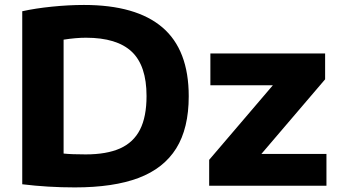

<svg xmlns="http://www.w3.org/2000/svg" viewBox="-20 -768 1400 794"><path d="M72 -6V-721.5Q126 -733.5 195 -740.5Q264 -747.5 327 -747.5Q543 -747.5 651.8 -654.5Q760.5 -561.5 760.5 -370Q760.5 -237.5 708.8 -154.5Q657 -71.5 553.2 -32.2Q449.5 7 289.5 7Q178 7 72 -6ZM586 -371Q586 -496.5 524.8 -554.2Q463.5 -612 335.5 -612Q294.5 -612 243 -604V-133Q276 -129.5 334 -129.5Q421 -129.5 476.5 -154.2Q532 -179 559 -232Q586 -285 586 -371ZM1061 -131.5H1330V0H845V-107L1108.5 -415.5H850V-547H1324.5V-440Z"/></svg>

Font: Encode Sans Semi Expanded
Style: Bold
Weight: 700
Width: 6
Designer: Multiple Designers
Foundry: Impallari Type
Version: Version 2.000